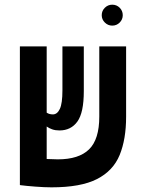

<svg xmlns="http://www.w3.org/2000/svg" viewBox="-20 -782 626 811"><path d="M197.8 9.3Q168 9.3 129.4 6.3Q90.8 3.4 64.9 0V-0.5H64V-585.9H177.2V-306.2Q187.5 -298.8 203.6 -298.8Q221.7 -298.8 232.7 -321.8Q243.7 -344.7 243.7 -400.9V-585.9H334V-397Q334 -306.2 306.9 -268.6Q279.8 -231 231 -231Q213.9 -231 200.7 -235.6Q187.5 -240.2 177.2 -247.6V-110.4Q207.5 -108.9 224.1 -108.9Q313 -108.9 356.2 -151.1Q399.4 -193.4 399.4 -289.6V-585.9H512.7V-289.1Q512.7 -193.8 485.4 -127.2Q458 -60.5 389.6 -25.6Q321.3 9.3 197.8 9.3ZM454.1 -673.8Q436 -673.8 422.9 -686.8Q409.7 -699.7 409.7 -717.8Q409.7 -736.3 422.9 -749.3Q436 -762.2 454.1 -762.2Q472.7 -762.2 485.6 -749.3Q498.5 -736.3 498.5 -717.8Q498.5 -699.7 485.6 -686.8Q472.7 -673.8 454.1 -673.8Z"/></svg>

Font: Cascadia Mono NF SemiBold
Style: Regular
Weight: 600
Monospace: yes
Designer: Aaron Bell
Foundry: Saja Typeworks
Version: Version 2404.023; ttfautohint (v1.8.4)